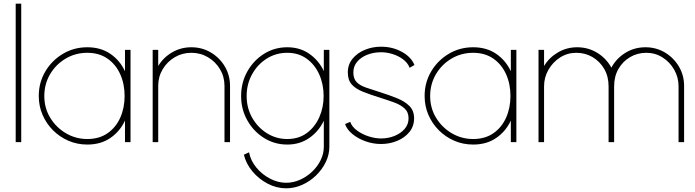

<svg xmlns="http://www.w3.org/2000/svg" viewBox="-20 -770 3766 1040"><path d="M65 0V-750H95V0Z M657 -500H687V0H657V-117Q630 -58.5 578 -22.8Q526 13 453 13Q398.5 13 351 -7.5Q303.5 -28 267.2 -64.2Q231 -100.5 210.5 -148Q190 -195.5 190 -250Q190 -323 225.5 -383Q261 -443 320.8 -478.5Q380.5 -514 453 -514Q526 -514 578 -478.2Q630 -442.5 657 -384ZM453 -17Q517.5 -17 562.8 -48.5Q608 -80 631.5 -133Q655 -186 655 -250Q655 -315.5 631 -368.5Q607 -421.5 561.8 -452.8Q516.5 -484 453 -484Q388.5 -484 335.5 -452.5Q282.5 -421 251.2 -367.8Q220 -314.5 220 -250Q220 -184.5 252.2 -131.8Q284.5 -79 337.5 -48Q390.5 -17 453 -17Z M1226 -304.5V0H1196V-304.5Q1196 -354.5 1171.8 -395Q1147.5 -435.5 1106.8 -459.8Q1066 -484 1016.5 -484Q967 -484 926.2 -459.8Q885.5 -435.5 861.2 -395Q837 -354.5 837 -304.5V0H807V-500H837V-412.5Q864.5 -458.5 912 -486.2Q959.5 -514 1016.5 -514Q1074.5 -514 1122 -485.8Q1169.5 -457.5 1197.8 -410Q1226 -362.5 1226 -304.5Z M1734 -500H1764V25Q1764 68.5 1744.2 108.8Q1724.5 149 1691.2 181Q1658 213 1616.2 231.5Q1574.5 250 1530 250Q1478 250 1429.8 224.8Q1381.5 199.5 1347 158Q1312.5 116.5 1301 68L1329 55Q1337.5 100 1368.5 137.5Q1399.5 175 1442.5 197.5Q1485.5 220 1530 220Q1568.5 220 1605 203.8Q1641.5 187.5 1670.5 160Q1699.5 132.5 1716.8 97.5Q1734 62.5 1734 25V-116Q1706.5 -58.5 1655.5 -22.8Q1604.5 13 1536 13Q1467 13 1410.2 -22.5Q1353.5 -58 1319.8 -117.8Q1286 -177.5 1286 -250Q1286 -323 1319.8 -383Q1353.5 -443 1410.2 -478.5Q1467 -514 1536 -514Q1604.5 -514 1655.5 -478.5Q1706.5 -443 1734 -385ZM1536 -17Q1598 -17 1642 -49.5Q1686 -82 1709.5 -135Q1733 -188 1733 -250Q1733 -313.5 1709.2 -366.8Q1685.5 -420 1641.2 -452Q1597 -484 1536 -484Q1474.5 -484 1424.8 -452.5Q1375 -421 1345.5 -367.8Q1316 -314.5 1316 -250Q1316 -185 1346 -132.2Q1376 -79.5 1426 -48.2Q1476 -17 1536 -17Z M2044 10Q2001 10 1960.2 -4.5Q1919.5 -19 1889.5 -43.5Q1859.5 -68 1849 -98L1877 -110Q1886.5 -83 1914.2 -62.8Q1942 -42.5 1977.2 -31.2Q2012.5 -20 2044 -20Q2083 -20 2117 -33.8Q2151 -47.5 2172 -72Q2193 -96.5 2193 -129Q2193 -163 2171.2 -182.8Q2149.5 -202.5 2115.2 -215Q2081 -227.5 2044 -239Q1986.5 -257 1946.2 -273Q1906 -289 1885 -312.8Q1864 -336.5 1864 -378Q1864 -420.5 1889.5 -451.8Q1915 -483 1956 -500Q1997 -517 2044 -517Q2106.5 -517 2156.8 -489.2Q2207 -461.5 2225 -418L2199 -403Q2188.5 -429.5 2163.8 -448.2Q2139 -467 2107.2 -477Q2075.5 -487 2044 -487Q2004.5 -487 1970.2 -473.8Q1936 -460.5 1915 -436Q1894 -411.5 1894 -378Q1894 -343.5 1911.8 -325.2Q1929.5 -307 1963 -295.5Q1996.5 -284 2044 -269Q2091 -254 2131.8 -237.5Q2172.5 -221 2197.8 -195.8Q2223 -170.5 2223 -129Q2223 -86.5 2197.8 -55.2Q2172.5 -24 2131.5 -7Q2090.5 10 2044 10Z M2747 -500H2777V0H2747V-117Q2720 -58.5 2668 -22.8Q2616 13 2543 13Q2488.5 13 2441 -7.5Q2393.5 -28 2357.2 -64.2Q2321 -100.5 2300.5 -148Q2280 -195.5 2280 -250Q2280 -323 2315.5 -383Q2351 -443 2410.8 -478.5Q2470.5 -514 2543 -514Q2616 -514 2668 -478.2Q2720 -442.5 2747 -384ZM2543 -17Q2607.5 -17 2652.8 -48.5Q2698 -80 2721.5 -133Q2745 -186 2745 -250Q2745 -315.5 2721 -368.5Q2697 -421.5 2651.8 -452.8Q2606.5 -484 2543 -484Q2478.5 -484 2425.5 -452.5Q2372.5 -421 2341.2 -367.8Q2310 -314.5 2310 -250Q2310 -184.5 2342.2 -131.8Q2374.5 -79 2427.5 -48Q2480.5 -17 2543 -17Z M2897 0V-500H2927V-412.5Q2955 -458.5 3002.2 -486.2Q3049.5 -514 3106.5 -514Q3166.5 -514 3215.8 -483.5Q3265 -453 3291.5 -403.5Q3318 -453 3367 -483.5Q3416 -514 3476 -514Q3534 -514 3581.5 -485.8Q3629 -457.5 3657.2 -410Q3685.5 -362.5 3685.5 -304.5V0H3655.5V-302.5Q3655.5 -351 3632 -392.2Q3608.5 -433.5 3569 -458.8Q3529.5 -484 3481 -484Q3433 -484 3393.2 -460.8Q3353.5 -437.5 3330 -396.8Q3306.5 -356 3306.5 -302.5V0H3276.5V-302.5Q3276.5 -356 3252.8 -396.8Q3229 -437.5 3189.5 -460.8Q3150 -484 3101.5 -484Q3053.5 -484 3014 -458.8Q2974.5 -433.5 2950.8 -392.2Q2927 -351 2927 -302.5V0Z"/></svg>

Font: Urbanist Thin
Style: Regular
Weight: 100
Designer: Corey Hu
Foundry: Corey Hu
Version: Version 1.330; ttfautohint (v1.8.4.7-5d5b)